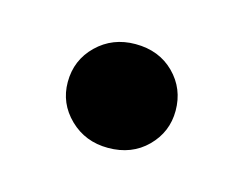

<svg xmlns="http://www.w3.org/2000/svg" viewBox="-37 -172 289 227"><g transform="rotate(15 107.0 -58.5)"><path d="M107 5Q79 5 60 -13.5Q41 -32 41 -58Q41 -85 60 -103.5Q79 -122 107 -122Q136 -122 154.5 -103.5Q173 -85 173 -58Q173 -32 154.5 -13.5Q136 5 107 5Z"/></g></svg>

Font: DM Sans 17pt Medium
Style: Regular
Weight: 500
Version: Version 4.004;gftools[0.9.30]